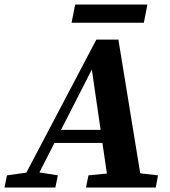

<svg xmlns="http://www.w3.org/2000/svg" viewBox="-49 -833 757 853"><path d="M-29 0 -18 -54 68 -66 379 -657H477L574 -63L653 -54L643 0H333L344 -54L426 -62L406 -198H193L126 -67L208 -54L197 0ZM222 -256H398L359 -524ZM269 -732 285 -813H606L590 -732Z"/></svg>

Font: Source Serif Pro
Style: Bold Italic
Weight: 700
Italic angle: -12°
Designer: Frank Grießhammer
Foundry: Adobe Systems Incorporated
Version: Version 3.001;hotconv 1.0.111;makeotfexe 2.5.65597